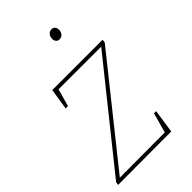

<svg xmlns="http://www.w3.org/2000/svg" viewBox="-218 -802 882 882"><g transform="rotate(-45 222.5 -361.0)"><path d="M427 -522 425 -506 35 -18 328 -19 355 -116H369L352 -1L6 0L8 -15L400 -504H123L99 -419H84L100 -522ZM266 -689Q266 -703 274 -712.5Q282 -722 295 -722Q306 -722 312 -715Q318 -708 318 -696Q318 -682 310 -672.5Q302 -663 289 -663Q278 -663 272 -670Q266 -677 266 -689Z"/></g></svg>

Font: Bitter Pro Thin
Style: Italic
Weight: 250
Italic angle: -9°
Designer: Sol Matas, and Bitter project Authors
Foundry: Sol Matas
Version: Version 1.010